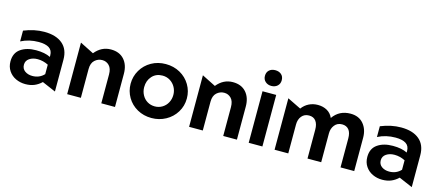

<svg xmlns="http://www.w3.org/2000/svg" viewBox="-51 -1284 4227 1842"><g transform="rotate(15 2062.0 -363.5)"><path d="M270 -82Q226 -82 195.5 -104Q165 -126 165 -166Q165 -206 198.5 -228.5Q232 -251 280 -251Q334 -251 386 -225V-131Q340 -82 270 -82ZM274 -521Q175 -521 72 -479V-372Q151 -413 247 -413Q315 -413 350.5 -390Q386 -367 386 -317V-302Q331 -330 243 -330Q151 -330 91.5 -289Q32 -248 32 -164Q32 -110 59 -70Q86 -30 130 -9.5Q174 11 225 11Q275 11 313.5 -5Q352 -21 384 -52L519 6V-310Q519 -413 454.5 -467Q390 -521 274 -521Z M935 -523Q841 -523 776 -443L639 -512V0H775V-286Q775 -345 807 -374Q839 -403 881 -403Q922 -403 950 -374Q978 -345 978 -286V0H1114V-329Q1114 -417 1067 -470Q1020 -523 935 -523Z M1759 -257Q1759 -330 1722.5 -391.5Q1686 -453 1622.5 -488.5Q1559 -524 1480 -524Q1401 -524 1337.5 -488Q1274 -452 1237.5 -390Q1201 -328 1201 -255Q1201 -182 1237 -120.5Q1273 -59 1336.5 -23.5Q1400 12 1478 12Q1554 12 1618.5 -23Q1683 -58 1721 -120Q1759 -182 1759 -257ZM1625 -256Q1625 -215 1606.5 -180Q1588 -145 1554.5 -124.5Q1521 -104 1480 -104Q1439 -104 1406 -124Q1373 -144 1354 -179.5Q1335 -215 1335 -257Q1335 -322 1374.5 -365.5Q1414 -409 1478 -409Q1520 -409 1553.5 -388Q1587 -367 1606 -332Q1625 -297 1625 -256Z M2146 -523Q2052 -523 1987 -443L1850 -512V0H1986V-286Q1986 -345 2018 -374Q2050 -403 2092 -403Q2133 -403 2161 -374Q2189 -345 2189 -286V0H2325V-329Q2325 -417 2278 -470Q2231 -523 2146 -523Z M2578 -512H2442V0H2578ZM2426 -661Q2426 -626 2450 -604.5Q2474 -583 2509 -583Q2546 -583 2569.5 -604.5Q2593 -626 2593 -661Q2593 -698 2569.5 -718.5Q2546 -739 2509 -739Q2472 -739 2449 -718Q2426 -697 2426 -661Z M3490 0V-330Q3490 -414 3444 -468.5Q3398 -523 3315 -523Q3203 -523 3141 -434Q3121 -479 3081.5 -501Q3042 -523 2991 -523Q2943 -523 2902.5 -503Q2862 -483 2834 -445L2699 -511V0H2835V-287Q2835 -338 2862 -370.5Q2889 -403 2935 -403Q2980 -403 3003 -372Q3026 -341 3026 -287V0H3162V-287Q3162 -335 3189 -369Q3216 -403 3263 -403Q3306 -403 3330 -374Q3354 -345 3354 -287V0Z M3814 -82Q3770 -82 3739.5 -104Q3709 -126 3709 -166Q3709 -206 3742.5 -228.5Q3776 -251 3824 -251Q3878 -251 3930 -225V-131Q3884 -82 3814 -82ZM3818 -521Q3719 -521 3616 -479V-372Q3695 -413 3791 -413Q3859 -413 3894.5 -390Q3930 -367 3930 -317V-302Q3875 -330 3787 -330Q3695 -330 3635.5 -289Q3576 -248 3576 -164Q3576 -110 3603 -70Q3630 -30 3674 -9.5Q3718 11 3769 11Q3819 11 3857.5 -5Q3896 -21 3928 -52L4063 6V-310Q4063 -413 3998.5 -467Q3934 -521 3818 -521Z"/></g></svg>

Font: Geom SemiBold
Style: Bold
Weight: 600
Version: Version 1.102